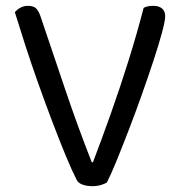

<svg xmlns="http://www.w3.org/2000/svg" viewBox="-20 -634 623 659"><path d="M347 -8Q342 -4 328 0.5Q314 5 297 5Q278 5 263 -0.5Q248 -6 243 -17Q227 -48 205.5 -100Q184 -152 159.5 -216.5Q135 -281 111 -348.5Q87 -416 66.5 -479.5Q46 -543 31 -592Q37 -600 49 -607Q61 -614 76 -614Q95 -614 104 -605Q113 -596 119 -578Q163 -448 204.5 -325Q246 -202 295 -77H299Q328 -153 359.5 -241.5Q391 -330 420.5 -424Q450 -518 473 -607Q480 -611 488.5 -612.5Q497 -614 507 -614Q525 -614 536 -605Q547 -596 547 -578Q547 -563 536 -522Q525 -481 506.5 -425Q488 -369 466 -307Q444 -245 421 -185.5Q398 -126 379 -79.5Q360 -33 347 -8Z"/></svg>

Font: Baloo Tamma 2
Style: Regular
Weight: 400
Designer: Divya Kowshik, Shuchita Grover and Ek Type
Foundry: Ek Type
Version: Version 1.700